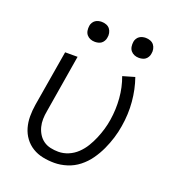

<svg xmlns="http://www.w3.org/2000/svg" viewBox="-132 -828 865 942"><g transform="rotate(20 300.0 -357.0)"><path d="M256 8Q225 8 195.5 2Q166 -4 141.5 -19Q117 -34 100 -57Q83 -80 75 -108Q67 -136 67 -166.5Q67 -197 72 -228L121 -520H186L136 -218Q132 -197 131.5 -176Q131 -155 136 -135.5Q141 -116 151.5 -99Q162 -82 178 -70.5Q194 -59 214.5 -54.5Q235 -50 256 -50Q282 -50 307.5 -60.5Q333 -71 353.5 -90.5Q374 -110 388.5 -134Q403 -158 413.5 -183Q424 -208 431.5 -233.5Q439 -259 443 -285Q452 -342 447.5 -398.5Q443 -455 424 -506L486 -524Q506 -467 511.5 -403.5Q517 -340 506 -275Q501 -243 491 -210.5Q481 -178 466.5 -146.5Q452 -115 431.5 -86Q411 -57 383 -35Q355 -13 321.5 -2.5Q288 8 256 8ZM470 -618Q457 -618 446 -622.5Q435 -627 427.5 -636Q420 -645 418 -657.5Q416 -670 418 -683Q419 -691 424 -699.5Q429 -708 436.5 -713Q444 -718 452.5 -720Q461 -722 469 -722Q482 -722 493.5 -717.5Q505 -713 512 -704Q519 -695 521.5 -682.5Q524 -670 521 -657Q520 -649 515 -640.5Q510 -632 503 -627Q496 -622 487 -620Q478 -618 470 -618ZM240 -618Q227 -618 216 -622.5Q205 -627 197.5 -636Q190 -645 188 -657.5Q186 -670 188 -683Q189 -691 194 -699.5Q199 -708 206.5 -713Q214 -718 222.5 -720Q231 -722 239 -722Q252 -722 263.5 -717.5Q275 -713 282 -704Q289 -695 291.5 -682.5Q294 -670 291 -657Q290 -649 285 -640.5Q280 -632 273 -627Q266 -622 257 -620Q248 -618 240 -618Z"/></g></svg>

Font: Iosevka Light Extended
Style: Italic
Weight: 300
Width: 7
Italic angle: -9°
Monospace: yes
Designer: Belleve Invis
Foundry: Belleve Invis
Version: Version 32.5.0; ttfautohint (v1.8.4)